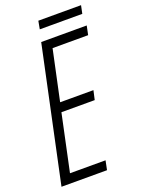

<svg xmlns="http://www.w3.org/2000/svg" viewBox="-154 -889 710 959"><g transform="rotate(-20 201.5 -409.5)"><path d="M1 0 153 -714H395L385 -666H196L139 -399H316L305 -350H128L64 -49H253L243 0ZM168 -776 176 -819H403L394 -776Z"/></g></svg>

Font: Noto Sans ExtraCondensed Light
Style: Italic
Weight: 300
Width: 2
Italic angle: -12°
Designer: Monotype Design Team
Foundry: Monotype Imaging Inc.
Version: Version 2.013; ttfautohint (v1.8.4.7-5d5b)